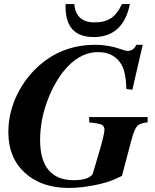

<svg xmlns="http://www.w3.org/2000/svg" viewBox="-20 -905 762 943"><path d="M705 -330V-304Q667 -301 653 -285Q639 -269 623 -208L579 -41L551 -28Q509 -8 442.5 5Q376 18 317 18Q184 18 102.5 -56Q21 -130 21 -256Q21 -352 64.5 -441Q108 -530 184 -593Q296 -685 448 -685Q512 -685 572 -664Q596 -655 608 -655Q635 -655 650 -685H681L630 -464L601 -468Q598 -550 577 -587Q541 -649 462 -649Q366 -649 289 -551Q238 -484 207.5 -395.5Q177 -307 177 -216Q177 -119 219 -69.5Q261 -20 341 -20Q414 -20 435 -50L466 -154Q493 -246 493 -268Q493 -284 481 -292Q467 -299 418 -304V-330ZM579 -885H618Q585 -723 440 -723Q302 -723 302 -872V-885H345Q353 -795 444 -795Q494 -795 525 -815.5Q556 -836 579 -885Z"/></svg>

Font: STIX MathJax Latin
Style: Bold Italic
Weight: 700
Italic angle: -16.33°
Designer: MicroPress Inc., with final additions and corrections provided by Coen Hoffman, Elsevier (retired)
Version: Version 1.1.1